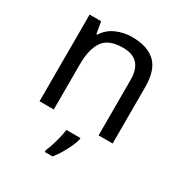

<svg xmlns="http://www.w3.org/2000/svg" viewBox="-178 -676 973 1028"><g transform="rotate(30 309.0 -162.5)"><path d="M343 -546Q439 -546 488 -499.5Q537 -453 537 -349V0H450V-343Q450 -472 330 -472Q241 -472 207 -422Q173 -372 173 -278V0H85V-536H156L169 -463H174Q200 -505 246 -525.5Q292 -546 343 -546ZM373 70Q369 88 356.5 115.5Q344 143 327.5 171Q311 199 293 221H245V209Q253 192 261.5 165.5Q270 139 277 110.5Q284 82 286 61H373Z"/></g></svg>

Font: Noto Sans Avestan
Style: Regular
Weight: 400
Designer: Monotype Design Team
Foundry: Monotype Imaging Inc.
Version: Version 2.003; ttfautohint (v1.8.4.7-5d5b)